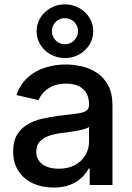

<svg xmlns="http://www.w3.org/2000/svg" viewBox="-20 -844 603 876"><path d="M224.1 11.7Q171.9 11.7 130.4 -7.3Q88.9 -26.4 64.5 -63.2Q40 -100.1 40 -153.8Q40 -199.7 57.9 -229.2Q75.7 -258.8 105.7 -276.4Q135.7 -293.9 173.1 -302.5Q210.4 -311 249.5 -315.9Q297.9 -321.8 327.9 -325.4Q357.9 -329.1 372.1 -337.4Q386.2 -345.7 386.2 -365.2V-368.2Q386.2 -397.9 374.3 -418.9Q362.3 -439.9 339.1 -451.2Q315.9 -462.4 281.2 -462.4Q246.6 -462.4 220.9 -451.4Q195.3 -440.4 179.4 -423.3Q163.6 -406.2 156.2 -387.2L55.2 -410.2Q72.3 -459.5 106 -490Q139.6 -520.5 185.1 -535.2Q230.5 -549.8 280.3 -549.8Q314.9 -549.8 352.1 -541.5Q389.2 -533.2 421.1 -512.5Q453.1 -491.7 473.1 -455.1Q493.2 -418.5 493.2 -361.3V0H389.2V-74.7H384.3Q373.5 -53.2 352.8 -33.4Q332 -13.7 300.3 -1Q268.6 11.7 224.1 11.7ZM247.6 -74.2Q291.5 -74.2 322.5 -91.3Q353.5 -108.4 369.9 -136.5Q386.2 -164.6 386.2 -196.3V-265.1Q380.9 -259.8 365 -255.1Q349.1 -250.5 328.6 -246.8Q308.1 -243.2 288.3 -240.5Q268.6 -237.8 255.4 -236.3Q225.1 -232.4 200.2 -223.1Q175.3 -213.9 160.4 -197Q145.5 -180.2 145.5 -151.9Q145.5 -126.5 158.7 -109.1Q171.9 -91.8 194.8 -83Q217.8 -74.2 247.6 -74.2ZM275.9 -579.1Q240.7 -579.1 211.2 -595.5Q181.6 -611.8 164.3 -639.6Q147 -667.5 147 -701.7Q147 -735.8 164.3 -763.4Q181.6 -791 211.2 -807.6Q240.7 -824.2 275.9 -824.2Q312 -824.2 341.3 -807.6Q370.6 -791 387.9 -763.4Q405.3 -735.8 405.3 -701.7Q405.3 -667.5 387.9 -639.9Q370.6 -612.3 341.3 -595.7Q312 -579.1 275.9 -579.1ZM275.9 -642.1Q301.3 -642.1 318.6 -659.7Q335.9 -677.2 335.9 -701.7Q335.9 -726.6 318.6 -743.9Q301.3 -761.2 275.9 -761.2Q251.5 -761.2 234.1 -743.9Q216.8 -726.6 216.8 -701.7Q216.8 -677.2 234.1 -659.7Q251.5 -642.1 275.9 -642.1Z"/></svg>

Font: Inter 16pt Medium
Style: Regular
Weight: 500
Version: Version 4.001;git-66647c0bb